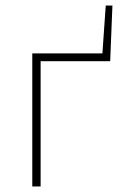

<svg xmlns="http://www.w3.org/2000/svg" viewBox="-20 -670 442 690"><path d="M96 0V-478H348L360 -650H384L376 -450H126V0Z"/></svg>

Font: Source Sans 3
Style: Regular
Weight: 200
Designer: Paul D. Hunt
Foundry: Adobe
Version: Version 3.046;hotconv 1.0.118;makeotfexe 2.5.65603